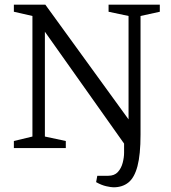

<svg xmlns="http://www.w3.org/2000/svg" viewBox="-20 -630 728 817"><path d="M463 167Q453 167 432.5 162.5Q412 158 389 145L394 118H440Q467 118 481.5 102Q496 86 502 63Q508 40 508 20V-19L171 -495V-49L260 -30V0H39V-30L118 -49V-562L39 -580V-610H173L527 -122V-562L442 -580V-610H660V-580L578 -562V-57Q578 28 565 77Q552 126 526.5 146.5Q501 167 463 167Z"/></svg>

Font: Manuale Light
Style: Regular
Weight: 300
Designer: Eduardo Tunni / Pablo Cosgaya
Foundry: Eduardo Tunni / Pablo Cosgaya
Version: Version 1.002